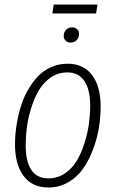

<svg xmlns="http://www.w3.org/2000/svg" viewBox="-20 -812 508 843"><path d="M401.9 -752.9H210L215.8 -792H408.2ZM290 -625Q276.4 -625 268.1 -633.3Q259.8 -641.6 259.8 -654.8Q259.8 -670.9 270.3 -681.4Q280.8 -691.9 296.9 -691.9Q310.5 -691.9 318.8 -683.8Q327.1 -675.8 327.1 -663.1Q327.1 -646.5 316.4 -635.7Q305.7 -625 290 -625ZM191.9 11.2Q121.6 11.2 83.7 -39.3Q45.9 -89.8 45.9 -178.2Q45.9 -215.8 51.5 -254.9Q57.1 -293.9 68.4 -334.2Q79.6 -374.5 98.6 -409.7Q117.7 -444.8 142.3 -472.4Q167 -500 201.7 -516.1Q236.3 -532.2 276.9 -532.2Q346.7 -532.2 384.3 -482.4Q421.9 -432.6 421.9 -344.2Q421.9 -298.8 414.3 -251.7Q406.7 -204.6 388.9 -157Q371.1 -109.4 345.5 -72.3Q319.8 -35.2 280 -12Q240.2 11.2 191.9 11.2ZM192.9 -28.8Q232.4 -28.8 264.6 -50.5Q296.9 -72.3 317.1 -106.2Q337.4 -140.1 351.1 -183.8Q364.7 -227.5 370.4 -268.3Q376 -309.1 376 -347.2Q376 -418.9 350.3 -456.5Q324.7 -494.1 275.9 -494.1Q235.8 -494.1 203.6 -472.2Q171.4 -450.2 151.1 -416.3Q130.9 -382.3 117.2 -338.6Q103.5 -294.9 98.1 -254.2Q92.8 -213.4 92.8 -174.8Q92.8 -28.8 192.9 -28.8Z"/></svg>

Font: Fira Sans Compressed ExtraLight
Style: Italic
Weight: 250
Width: 3
Italic angle: -8°
Designer: Carrois Corporate & Edenspiekermann AG
Foundry: Carrois Corporate GbR & Edenspiekermann AG
Version: Version 4.203;PS 004.203;hotconv 1.0.88;makeotf.lib2.5.64775